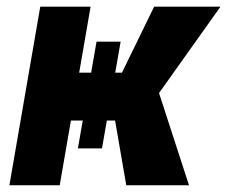

<svg xmlns="http://www.w3.org/2000/svg" viewBox="-20 -548 672 568"><path d="M99.1 -528.3H248L156.7 0H7.8ZM265.6 -424.8H336.9L281.7 -108.9H210.4ZM436 -528.3H632.3L392.6 -191.4H167.5L174.3 -333H340.8ZM314.9 -223.6 445.3 -288.6 539.1 0H353.5Z"/></svg>

Font: Roboto ExtraBold
Style: Italic
Weight: 800
Designer: Christian Robertson
Foundry: Google
Version: Version 3.009; 2024